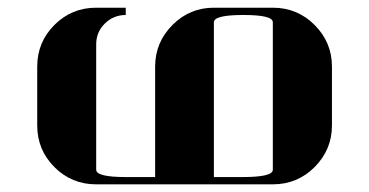

<svg xmlns="http://www.w3.org/2000/svg" viewBox="-20 -481 962 501"><path d="M77.1 -307.1Q77.1 -371.1 122.1 -416Q167 -460.9 231 -460.9H308.1V-441.9Q275.9 -441.9 252.9 -418.9Q231 -397 231 -365.2V-38.1Q231 -19 308.1 -19H384.8V-307.1Q384.8 -370.6 430.2 -416Q475.1 -460.9 538.1 -460.9H691.9Q755.9 -460.9 800.8 -416Q846.2 -370.6 846.2 -307.1V-153.8Q846.2 -90.3 800.8 -44.9Q755.9 0 691.9 0H231Q167 0 122.1 -44.9Q77.1 -89.8 77.1 -153.8ZM538.1 -422.9V-19H613.8Q691.9 -19 691.9 -38.1V-422.9Q691.9 -441.9 615.2 -441.9Q538.1 -441.9 538.1 -422.9Z"/></svg>

Font: Hjet
Style: Regular
Weight: 400
Designer: T. Christopher White
Version: Version 1.2